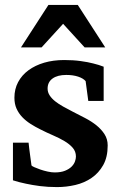

<svg xmlns="http://www.w3.org/2000/svg" viewBox="-20 -742 485 774"><path d="M397.9 -335H335.9L325.2 -415Q315.4 -426.3 294.9 -433.1Q274.4 -439.9 247.1 -439.9Q211.9 -439.9 191.9 -425.5Q171.9 -411.1 171.9 -384.8Q171.9 -370.1 180.2 -357.4Q188.5 -344.7 202.6 -333.5Q216.8 -322.3 234.9 -312.3Q252.9 -302.2 272.9 -292Q297.9 -279.3 323.2 -266.1Q348.6 -252.9 368.7 -236.8Q388.7 -220.7 401.4 -200.9Q414.1 -181.2 414.1 -155.8Q414.1 -108.4 396 -76.4Q377.9 -44.4 349.1 -24.7Q320.3 -4.9 283.7 3.7Q247.1 12.2 210 12.2Q172.9 12.2 140.9 8.1Q108.9 3.9 84.5 -1.5Q56.2 -7.3 32.2 -15.1V-167H95.2Q96.2 -156.7 98.1 -141.1Q100.1 -125.5 102.1 -110.8Q104 -93.8 106.9 -75.2Q107.9 -72.8 118.2 -68.1Q128.4 -63.5 142.6 -58.6Q156.7 -53.7 172.4 -50.3Q188 -46.9 200.2 -46.9Q225.6 -46.9 242.2 -53.7Q258.8 -60.5 268.6 -70.3Q278.3 -80.1 282.2 -91.1Q286.1 -102.1 286.1 -110.8Q286.1 -131.3 273.2 -146.2Q260.3 -161.1 239.7 -173.3Q219.2 -185.5 193.6 -196.5Q168 -207.5 143.1 -220.2Q122.1 -230.5 103 -242.7Q84 -254.9 69.6 -270Q55.2 -285.2 46.6 -304.2Q38.1 -323.2 38.1 -348.1Q38.1 -382.8 53 -410.9Q67.9 -439 94.7 -458.7Q121.6 -478.5 158.2 -489.3Q194.8 -500 238.8 -500Q275.9 -500 305.4 -495.8Q335 -491.7 355.5 -486.3Q379.4 -480.5 397.9 -473.1ZM321.3 -550.8 234.4 -646 147.5 -550.8H64.5L175.3 -722.2H293.5L404.3 -550.8Z"/></svg>

Font: Charis SIL Phon
Style: Bold
Weight: 700
Foundry: SIL International
Version: Version 5.000